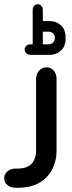

<svg xmlns="http://www.w3.org/2000/svg" viewBox="-116 -715 339 910"><path d="M39 -505V-668Q39 -680 46 -687.5Q53 -695 63 -695Q73 -695 80 -687.5Q87 -680 87 -668V-615H121Q150 -615 172.5 -595.5Q195 -576 195 -534Q195 -494 172 -474.5Q149 -455 121 -455H29Q17 -455 9 -462Q1 -469 1 -480Q1 -491 9 -498Q17 -505 29 -505ZM87 -565V-505H114Q125 -505 134.5 -512.5Q144 -520 144 -535Q144 -550 134.5 -557.5Q125 -565 114 -565ZM-29 175H-41Q-65 175 -80.5 162.5Q-96 150 -96 130Q-96 111 -81.5 98Q-67 85 -45 84H-35Q-6 84 12 76Q30 68 39 55Q48 42 51.5 28Q55 14 55 2V-341Q55 -365 70 -380.5Q85 -396 104 -396Q125 -396 138.5 -380.5Q152 -365 152 -341V2Q152 44 133.5 83.5Q115 123 75 148.5Q35 174 -29 175Z"/></svg>

Font: Beiruti SemiBold
Style: Regular
Weight: 600
Designer: Arlette Boutros
Foundry: Boutros
Version: Version 1.41